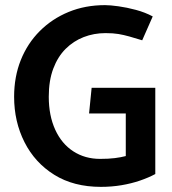

<svg xmlns="http://www.w3.org/2000/svg" viewBox="-20 -714 669 748"><path d="M327 -272H470V-106Q451 -101 427 -98Q403 -95 370 -95Q311 -95 265.5 -124.5Q220 -154 195 -209Q170 -264 170 -337Q170 -400 187.5 -446.5Q205 -493 235.5 -523.5Q266 -554 306 -569.5Q346 -585 391 -585Q421 -585 441.5 -581.5Q462 -578 483.5 -572Q505 -566 534 -557L575 -650Q545 -666 509.5 -675.5Q474 -685 441.5 -689.5Q409 -694 389 -694Q312 -694 247.5 -667.5Q183 -641 135 -593Q87 -545 61 -480Q35 -415 35 -337Q35 -240 75.5 -160Q116 -80 191.5 -33Q267 14 373 14Q415 14 453.5 7.5Q492 1 525.5 -10.5Q559 -22 585 -36V-372H337Z"/></svg>

Font: Catamaran Thin
Style: Bold
Weight: 700
Version: Version 2.000